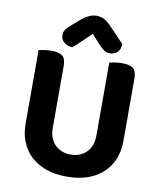

<svg xmlns="http://www.w3.org/2000/svg" viewBox="-92 -910 843 1000"><g transform="rotate(10 329.5 -410.0)"><path d="M329.3 16.3Q248.3 16.3 190.4 -12.9Q132.4 -42 101.6 -94.8Q70.8 -147.6 70.8 -217.9V-286.1H213.9V-222.3Q213.9 -164.1 246.5 -132.1Q279.1 -100.2 329.3 -100.2Q379.4 -100.2 412.1 -132.1Q444.7 -164.1 444.7 -222.3V-286.1H588.1V-217.9Q588.1 -147.6 557.3 -94.8Q526.5 -42 468.5 -12.9Q410.6 16.3 329.3 16.3ZM213.9 -254.3H70.8V-607.3Q80.5 -609.3 99.5 -612.5Q118.6 -615.6 137.2 -615.6Q177.7 -615.6 195.8 -601.5Q213.9 -587.4 213.9 -548.3ZM588.1 -253H444.7V-607.3Q454.3 -609.3 473.4 -612.5Q492.5 -615.6 511.1 -615.6Q551.5 -615.6 569.8 -601.5Q588.1 -587.4 588.1 -548.3ZM334.3 -739.8Q313 -719.5 289.2 -696.3Q265.3 -673.1 241 -652.4Q214.7 -653.1 197.1 -667.9Q179.5 -682.6 179.5 -705.2Q179.5 -723.1 188.7 -736.1Q197.8 -749.1 219.4 -766.7L258.6 -801.2Q302.4 -835.8 335.9 -835.8Q358.5 -835.8 376.5 -827.3Q394.4 -818.8 413 -799.2L494.3 -714.1Q494.3 -685.3 478.9 -670.2Q463.5 -655.1 437.2 -655.1Q420.3 -655.1 405.7 -665.7Q391.1 -676.3 370.5 -698.9Z"/></g></svg>

Font: Baloo Tamma 2
Style: Regular
Weight: 400
Designer: Divya Kowshik, Shuchita Grover and Ek Type
Foundry: Ek Type
Version: Version 1.700